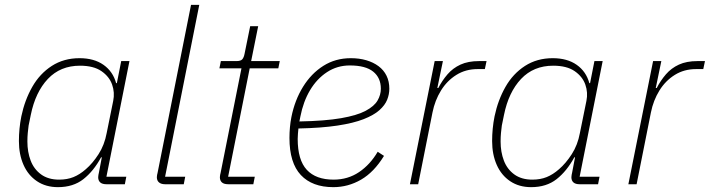

<svg xmlns="http://www.w3.org/2000/svg" viewBox="-20 -760 2928 792"><path d="M495 0H419Q402 0 393.5 -7.5Q385 -15 385 -29Q385 -34 386 -38.5Q387 -43 388 -48L400 -111H397Q366 -54 324 -21Q282 12 219 12Q169 12 132.5 -12.5Q96 -37 77 -80Q58 -123 58 -178Q58 -204 60.5 -229.5Q63 -255 68 -280Q82 -347 113 -401.5Q144 -456 193.5 -488Q243 -520 308 -520Q368 -520 407 -492.5Q446 -465 459 -417H462L480 -508H514L419 -31H501ZM224 -19Q257 -19 283 -29.5Q309 -40 334 -62Q362 -86 386.5 -124Q411 -162 420 -211L447 -344Q454 -378 442.5 -411Q431 -444 398.5 -466.5Q366 -489 310 -489Q229 -489 177.5 -434.5Q126 -380 107 -286L98 -242Q96 -227 94.5 -211Q93 -195 93 -176Q93 -133 106.5 -97.5Q120 -62 149.5 -40.5Q179 -19 224 -19Z M738 0H661Q645 0 636 -7.5Q627 -15 627 -29Q627 -34 628 -38.5Q629 -43 630 -47L768 -740H802L661 -31H744Z M1025 0H922Q904 0 895.5 -7.5Q887 -15 887 -29Q887 -34 888 -38.5Q889 -43 890 -47L976 -478H885L891 -508H955Q973 -508 979.5 -515.5Q986 -523 989 -539L1012 -652H1045L1016 -508H1134L1128 -478H1010L921 -31H1031Z M1355 12Q1268 12 1221 -38Q1174 -88 1174 -191Q1174 -213 1176 -235Q1178 -257 1182 -277Q1196 -347 1230 -402Q1264 -457 1314 -488.5Q1364 -520 1427 -520Q1462 -520 1491 -511.5Q1520 -503 1541.5 -487Q1563 -471 1574.5 -447.5Q1586 -424 1586 -394Q1586 -371 1577 -348.5Q1568 -326 1545 -305.5Q1522 -285 1480 -268.5Q1438 -252 1372 -242Q1306 -232 1211 -230Q1210 -222 1209 -208.5Q1208 -195 1208 -187Q1208 -100 1245.5 -59.5Q1283 -19 1356 -19Q1415 -19 1461 -50Q1507 -81 1538 -134L1564 -117Q1523 -50 1469.5 -19Q1416 12 1355 12ZM1423 -490Q1371 -490 1329 -462.5Q1287 -435 1259 -388Q1231 -341 1219 -279L1215 -259Q1321 -261 1387 -272.5Q1453 -284 1488.5 -303Q1524 -322 1537.5 -345.5Q1551 -369 1551 -394Q1551 -439 1519.5 -464.5Q1488 -490 1423 -490Z M1705 0H1671L1773 -508H1807L1784 -397H1788Q1804 -428 1826 -453.5Q1848 -479 1879.5 -493.5Q1911 -508 1956 -508H1987L1980 -475H1950Q1901 -475 1862.5 -451Q1824 -427 1799 -386.5Q1774 -346 1764 -296Z M2447 0H2371Q2354 0 2345.5 -7.5Q2337 -15 2337 -29Q2337 -34 2338 -38.5Q2339 -43 2340 -48L2352 -111H2349Q2318 -54 2276 -21Q2234 12 2171 12Q2121 12 2084.5 -12.5Q2048 -37 2029 -80Q2010 -123 2010 -178Q2010 -204 2012.5 -229.5Q2015 -255 2020 -280Q2034 -347 2065 -401.5Q2096 -456 2145.5 -488Q2195 -520 2260 -520Q2320 -520 2359 -492.5Q2398 -465 2411 -417H2414L2432 -508H2466L2371 -31H2453ZM2176 -19Q2209 -19 2235 -29.5Q2261 -40 2286 -62Q2314 -86 2338.5 -124Q2363 -162 2372 -211L2399 -344Q2406 -378 2394.5 -411Q2383 -444 2350.5 -466.5Q2318 -489 2262 -489Q2181 -489 2129.5 -434.5Q2078 -380 2059 -286L2050 -242Q2048 -227 2046.5 -211Q2045 -195 2045 -176Q2045 -133 2058.5 -97.5Q2072 -62 2101.5 -40.5Q2131 -19 2176 -19Z M2606 0H2572L2674 -508H2708L2685 -397H2689Q2705 -428 2727 -453.5Q2749 -479 2780.5 -493.5Q2812 -508 2857 -508H2888L2881 -475H2851Q2802 -475 2763.5 -451Q2725 -427 2700 -386.5Q2675 -346 2665 -296Z"/></svg>

Font: IBM Plex Sans ExtraLight
Style: Italic
Weight: 250
Italic angle: -11.31°
Designer: Mike Abbink, Paul van der Laan, Pieter van Rosmalen
Foundry: Bold Monday
Version: Version 3.201